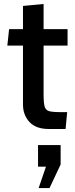

<svg xmlns="http://www.w3.org/2000/svg" viewBox="-20 -641 380 969"><path d="M96 -113V-411H17L26 -494H96V-611L200 -621V-494H321V-411H200V-166Q200 -120 205.5 -102.5Q211 -85 228 -80Q245 -75 292 -75H319L311 10H226Q161 10 128.5 -25.5Q96 -61 96 -113ZM175 308 212 200H172V91H286V189L230 308Z"/></svg>

Font: Cabin Medium
Style: Regular
Weight: 500
Designer: Pablo Impallari
Foundry: Pablo Impallari. http://www.impallari.com Igino Marini. http://www.ikern.com
Version: Version 2.200